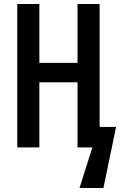

<svg xmlns="http://www.w3.org/2000/svg" viewBox="-20 -734 613 956"><path d="M476 -102V-714H366V-421H176V-714H66V0H176V-324H366V0H440L376 202H495L558 -102Z"/></svg>

Font: Noto Sans Display Condensed Medium
Style: Regular
Weight: 500
Width: 3
Designer: Monotype Design Team
Foundry: Monotype Imaging Inc.
Version: Version 1.900